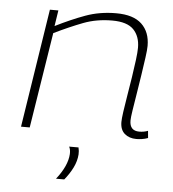

<svg xmlns="http://www.w3.org/2000/svg" viewBox="-54 -591 771 858"><g transform="rotate(5 332.0 -162.0)"><path d="M136 -532H174L163 -461Q233 -496 296 -519Q359 -542 433 -542Q510 -542 547.5 -506.5Q585 -471 585 -409Q585 -391 580 -355.5Q575 -320 568.5 -276.5Q562 -233 555 -190.5Q548 -148 543 -115.5Q538 -83 538 -70Q538 -24 581 -24Q602 -24 620 -31L623 1Q610 6 596 8Q582 10 571 10Q539 10 518.5 -7.5Q498 -25 498 -60Q498 -74 502.5 -106.5Q507 -139 514 -180Q521 -221 527.5 -263.5Q534 -306 538.5 -341.5Q543 -377 543 -397Q543 -448 514 -478Q485 -508 418 -508Q348 -508 289 -485.5Q230 -463 160 -429L92 0H53ZM275 70H317Q321 86 320 101Q318 131 303.5 160.5Q289 190 266 218H229Q278 156 281 103Q282 83 275 70Z"/></g></svg>

Font: Georama Extended ExtraLight
Style: Italic
Weight: 200
Width: 7
Italic angle: -9°
Designer: Jean-Baptiste Levee
Foundry: Production Type
Version: Version 1.000